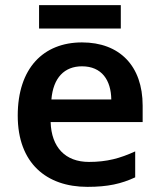

<svg xmlns="http://www.w3.org/2000/svg" viewBox="-20 -717 621 747"><path d="M450 -697H132V-606H450ZM299 -552C149 -552 49 -452 49 -267C49 -82 161 10 320 10C400 10 452 -2 506 -27V-128C447 -101 396 -87 326 -87C234 -87 180 -144 177 -242H535V-306C535 -461 445 -552 299 -552ZM299 -459C376 -459 412 -405 413 -330H180C187 -415 231 -459 299 -459Z"/></svg>

Font: Noto Sans Gunjala Gondi Semibold
Style: Regular
Weight: 400
Designer: Ek Type
Foundry: Ek Type
Version: Version 1.004